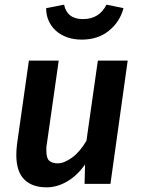

<svg xmlns="http://www.w3.org/2000/svg" viewBox="-20 -789 609 824"><path d="M232 -529 181 -171Q179 -163 179 -155V-141Q179 -110 191.5 -99Q204 -88 228 -88Q255 -88 289 -112.5Q323 -137 351 -185L400 -529H528L454 0H343L345 -83Q310 -34 267 -9.5Q224 15 180 15Q117 15 83.5 -19.5Q50 -54 50 -124Q50 -144 53 -170L104 -529ZM331 -619Q296 -619 268 -629Q240 -639 220 -657Q200 -675 189 -699.5Q178 -724 178 -754L255 -769Q268 -707 336 -707Q406 -707 437 -769L510 -754Q495 -696 448 -657.5Q401 -619 331 -619Z"/></svg>

Font: Xgbmvzvtohvqztyvzapvmeyoton
Style: Regular
Weight: 500
Italic angle: -8°
Designer: Carrois Corporate & Edenspiekermann
Foundry: Carrois Corporate GbR & Edenspiekermann AG
Version: Version 2.001